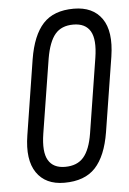

<svg xmlns="http://www.w3.org/2000/svg" viewBox="-50 -699 498 742"><g transform="rotate(-5 199.0 -327.5)"><path d="M170 6Q97 6 62.5 -44.5Q28 -95 43 -189L89 -480Q104 -572 145 -616.5Q186 -661 264 -661Q338 -661 373 -611Q408 -561 393 -464L347 -175Q332 -83 290.5 -38.5Q249 6 170 6ZM178 -55Q225 -55 250 -84Q275 -113 285 -175L331 -465Q342 -535 323 -567.5Q304 -600 257 -600Q211 -600 186.5 -571Q162 -542 151 -478L105 -190Q94 -120 113 -87.5Q132 -55 178 -55Z"/></g></svg>

Font: Sofia Sans Extra Condensed
Style: Italic
Weight: 400
Italic angle: -9°
Designer: Botio Nikoltchev, Ani Petrova
Foundry: lettersoup
Version: Version 4.101; ttfautohint (v1.8.4.7-5d5b)